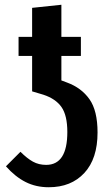

<svg xmlns="http://www.w3.org/2000/svg" viewBox="-20 -773 464 807"><path d="M390 -216Q390 -106 334.5 -46Q279 14 185 14Q131 14 87.5 -8Q44 -30 5 -74L66 -135Q94 -107 118.5 -93.5Q143 -80 174 -80Q263 -80 263 -218Q263 -288 238.5 -323Q214 -358 162 -375L115 -389V-538H58V-618H115V-740L238 -753V-618H320V-538H238V-435L262 -426Q322 -404 356 -356Q390 -308 390 -216Z"/></svg>

Font: Fira Sans Compressed Medium
Style: Regular
Weight: 500
Width: 1
Designer: bBox Type GmbH & Carrois Corporate GbR & Edenspiekermann AG
Foundry: bBox Type GmbH & Carrois Corporate GbR & Edenspiekermann AG
Version: Version 4.301